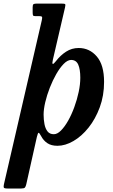

<svg xmlns="http://www.w3.org/2000/svg" viewBox="-73 -800 628 1070"><path d="M132 -780H270Q286.5 -780 289.8 -777Q293 -774 289.5 -759L221.5 -466.5Q212 -425 238.5 -459Q264 -492 295.5 -512.2Q327 -532.5 365.5 -532.5Q426 -532.5 466.5 -485.2Q507 -438 507 -343.5Q507 -267 483 -202Q459 -137 420.5 -88.8Q382 -40.5 336.2 -14Q290.5 12.5 247 12.5Q212.5 12.5 190.8 -2.2Q169 -17 156.5 -41Q146 -60.5 142 -60Q138 -59.5 132.5 -37L73.5 226.5Q70.5 239.5 66 245Q61.5 250.5 45.5 250.5H-32Q-49.5 250.5 -51.8 245.2Q-54 240 -51 226.5L159.5 -685Q162.5 -698.5 161.8 -704.2Q161 -710 146 -710H124.5Q113.5 -710 111.2 -714.2Q109 -718.5 109 -732V-759.5Q109 -773.5 113.8 -776.8Q118.5 -780 132 -780ZM170 -161.5Q170 -133.5 174.8 -108.5Q179.5 -83.5 191.8 -67.8Q204 -52 227 -52Q246.5 -52 267 -72.8Q287.5 -93.5 306.8 -127.5Q326 -161.5 341.2 -203.2Q356.5 -245 365.5 -287.5Q374.5 -330 374.5 -367Q374.5 -413.5 363 -439.8Q351.5 -466 323 -466Q303 -465.5 281.8 -443.8Q260.5 -422 240.5 -387Q220.5 -352 204.5 -311Q188.5 -270 179.2 -230.5Q170 -191 170 -161.5Z"/></svg>

Font: Besley* Narrow Semi
Style: Italic
Weight: 600
Width: 4
Italic angle: -13°
Designer: Owen Earl
Foundry: indestructible type*
Version: Version 3.000; ttfautohint (v1.8.3)